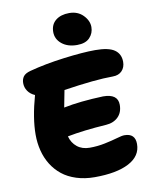

<svg xmlns="http://www.w3.org/2000/svg" viewBox="-101 -1011 879 1104"><g transform="rotate(-10 338.5 -458.5)"><path d="M394 -747.1Q338.9 -747.1 304.9 -774.9Q271 -802.7 271 -844.2Q271 -887.7 300.8 -911.9Q330.6 -936 379.9 -936Q429.7 -936 460.9 -904.1Q492.2 -872.1 492.2 -835Q492.2 -798.8 467.8 -772.9Q443.4 -747.1 394 -747.1ZM361.8 19Q303.7 19 255.1 3.4Q206.5 -12.2 172.4 -39.6Q138.2 -66.9 114.7 -104.7Q91.3 -142.6 80.1 -187Q68.8 -231.4 68.8 -280.8Q68.8 -376.5 105 -505.9Q78.1 -517.6 64 -538.6Q49.8 -559.6 49.8 -585Q49.8 -606.9 61 -622.8Q72.3 -638.7 103 -647Q193.8 -671.4 306.2 -685.8Q418.5 -700.2 490.2 -700.2Q568.4 -700.2 602.8 -676.3Q637.2 -652.3 637.2 -606Q637.2 -574.2 617.9 -553.7Q598.6 -533.2 564 -533.2Q462.4 -533.2 276.9 -504.9Q274.9 -492.7 268.1 -459.5Q261.2 -426.3 257.8 -405.8Q353 -425.3 488.8 -430.2Q575.2 -430.2 575.2 -366.2Q575.2 -321.3 548.3 -295.2Q521.5 -269 478 -266.1Q344.2 -257.3 250 -238.8Q260.3 -199.7 289.6 -176.3Q318.8 -152.8 362.8 -152.8Q408.7 -152.8 451.9 -161.9Q495.1 -170.9 525.6 -179.9Q556.2 -189 570.8 -189Q633.8 -189 633.8 -127Q633.8 -56.6 562 -18.8Q490.2 19 361.8 19Z"/></g></svg>

Font: Shantell Sans Bouncy
Style: Regular
Weight: 800
Designer: Stephen Nixon, Anya Danilova, Shantell Martin
Foundry: Arrow Type
Version: Version 1.006;[9816181b4]